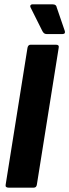

<svg xmlns="http://www.w3.org/2000/svg" viewBox="-20 -860 318 880"><path d="M19 0Q3 0 6 -14L106 -641Q109 -655 120 -655H237Q252 -655 249 -641L149 -14Q147 0 135 0ZM193 -704Q186 -704 181.5 -708Q177 -712 174 -718L120 -826Q117 -832 120 -836Q123 -840 127 -840H222Q230 -840 234.5 -836.5Q239 -833 240 -826L277 -718Q279 -712 276.5 -708Q274 -704 267 -704Z"/></svg>

Font: Sofia Sans Extra Condensed Black
Style: Italic
Weight: 900
Italic angle: -9°
Version: Version 4.100